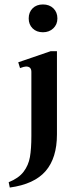

<svg xmlns="http://www.w3.org/2000/svg" viewBox="-20 -705 357 863"><path d="M109 -622Q109 -650 126.5 -667.5Q144 -685 173 -685Q202 -685 220 -667.5Q238 -650 238 -622Q238 -595 219.5 -577.5Q201 -560 173 -560Q144 -560 126.5 -577.5Q109 -595 109 -622ZM19 114Q64 96 86 67Q108 38 114.5 1Q121 -36 121 -94V-382Q121 -406 97 -406Q89 -406 70 -399L62 -425L208 -475H236V-101Q236 5 185 64Q134 123 24 138Z"/></svg>

Font: Taviraj Medium
Style: Regular
Weight: 500
Designer: Katatrad Team
Foundry: CadsonDemak
Version: Version 1.001